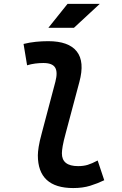

<svg xmlns="http://www.w3.org/2000/svg" viewBox="-20 -953 626 983"><path d="M355 9.8Q173.8 9.8 173.8 -157.7Q173.8 -174.3 178 -201.4Q182.1 -228.5 194.3 -272.9L263.7 -535.2Q276.4 -584 262.2 -607.2Q248 -630.4 202.1 -630.4Q181.6 -630.4 160.4 -627.7Q139.2 -625 118.7 -618.7L100.6 -728Q131.8 -735.8 163.6 -739Q195.3 -742.2 226.6 -742.2Q331.5 -742.2 373 -689.7Q414.6 -637.2 386.2 -532.7L316.9 -272.9Q305.2 -230 301 -205.6Q296.9 -181.2 296.9 -168.5Q296.4 -102.5 379.9 -102.5Q407.7 -102.5 429.2 -109.1Q450.7 -115.7 480 -131.3L513.7 -30.3Q479.5 -13.7 441.7 -2Q403.8 9.8 355 9.8ZM227.5 -810.5 325.7 -933.1H490.7L358.4 -810.5Z"/></svg>

Font: Cascadia Code PL SemiBold
Style: Italic
Weight: 600
Italic angle: -10°
Monospace: yes
Designer: Aaron Bell
Foundry: Saja Typeworks
Version: Version 2404.023; ttfautohint (v1.8.4)